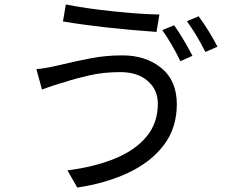

<svg xmlns="http://www.w3.org/2000/svg" viewBox="-20 -801 1040 860"><path d="M788 -527Q750 -605 707 -666L760 -688Q802 -628 842 -551ZM900 -568Q861 -646 817 -706L870 -728Q919 -660 954 -592ZM326 39 282 -38Q402 -53 493 -90Q584 -127 635.5 -188Q687 -249 687 -337Q687 -399 641.5 -438.5Q596 -478 519 -478Q444 -478 380.5 -463.5Q317 -449 272 -434L251 -428Q224 -420 199 -411L168 -400L143 -491Q193 -496 266 -514Q319 -527 387 -540Q455 -553 528 -553Q633 -553 702.5 -496.5Q772 -440 772 -334Q772 -228 714 -151.5Q656 -75 555.5 -27.5Q455 20 326 39ZM681 -658Q431 -676 262 -705L275 -781Q364 -763 489.5 -750Q615 -737 694 -736Z"/></svg>

Font: Source Han Sans & Saira Hybrid
Style: Regular
Weight: 400
Designer: Ryoko NISHIZUKA 西塚涼子 (kana & ideographs); Paul D. Hunt (Latin, Greek & Cyrillic); Wenlong ZHANG 张文龙 (bopomofo); Sandoll 
Foundry: Adobe Systems Incorporated
Version: Version 1.00;August 2, 2021;FontCreator 13.0.0.2675 64-bit